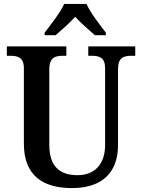

<svg xmlns="http://www.w3.org/2000/svg" viewBox="-20 -951 725 981"><path d="M208 -784V-771H264C293 -796 336 -834 364 -865C392 -835 437 -795 465 -771H521V-784C492 -822 441 -886 422 -931H308C288 -886 237 -822 208 -784ZM348 10C507 10 583 -75 583 -209V-598C583 -658 613 -666 653 -666H671V-714H431V-666H448C487 -666 517 -658 517 -602V-211C517 -114 466 -56 376 -56C290 -56 232 -96 232 -210V-598C232 -658 263 -666 302 -666H319V-714H15V-666H32C71 -666 102 -658 102 -602V-217C102 -54 199 10 348 10Z"/></svg>

Font: Noto Serif Devanagari SemiCondensed SemiBold
Style: Regular
Weight: 600
Width: 4
Designer: Universal Thirst, Indian Type Foundry and the Monotype Design Team
Foundry: Monotype Imaging Inc.
Version: Version 2.004